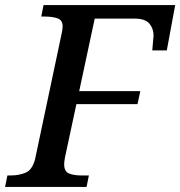

<svg xmlns="http://www.w3.org/2000/svg" viewBox="-42 -734 708 754"><path d="M-22 0 -13 -45H0Q33 -45 59 -56Q85 -67 96 -110L199 -597Q201 -604 202.5 -614.5Q204 -625 204 -630Q204 -655 184 -662Q164 -669 133 -669H120L129 -714H646L613 -536H556Q557 -552 559 -571Q561 -590 561 -594Q561 -622 544.5 -641.5Q528 -661 486 -661H330L269 -376H509L498 -325H258L213 -115Q210 -98 210 -89Q210 -60 229.5 -52.5Q249 -45 277 -45H307L298 0Z"/></svg>

Font: Noto Serif Medium
Style: Italic
Weight: 500
Italic angle: -12°
Designer: Monotype Design Team
Foundry: Monotype Imaging Inc.
Version: Version 2.014; ttfautohint (v1.8.4.7-5d5b)